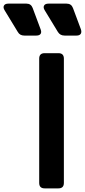

<svg xmlns="http://www.w3.org/2000/svg" viewBox="-144 -1038 469 1058"><path d="M102 0Q72 0 72 -30V-715Q72 -745 102 -745H178Q208 -745 208 -715V-30Q208 0 178 0ZM-10 -842Q-35 -842 -46 -862L-119 -982Q-128 -997 -122 -1007.5Q-116 -1018 -98 -1018H2Q27 -1018 36 -994L80 -876Q86 -860 79.5 -851Q73 -842 56 -842ZM212 -842Q187 -842 175 -862L102 -982Q93 -997 99 -1007.5Q105 -1018 123 -1018H223Q249 -1018 258 -994L302 -876Q307 -860 300.5 -851Q294 -842 278 -842Z"/></svg>

Font: Pitagon Sans Text
Style: Bold
Weight: 700
Designer: Travis Tran
Foundry: Pitagon
Version: Version 1.001; ttfautohint (v1.8.4.7-5d5b);gftools[0.9.26]